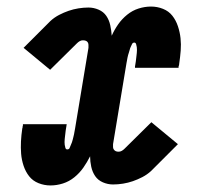

<svg xmlns="http://www.w3.org/2000/svg" viewBox="-20 -558 640 586"><path d="M134 8Q115 8 97.5 1Q80 -6 69 -20Q58 -34 52 -52Q46 -70 44.5 -88.5Q43 -107 44 -126.5Q45 -146 48 -166Q49 -168 49 -170.5Q49 -173 50 -175Q50 -176 50 -177Q50 -178 50 -179H184Q183 -178 183 -177Q183 -176 183 -175Q183 -174 182.5 -172Q182 -170 182 -169Q181 -164 180.5 -159.5Q180 -155 179.5 -151Q179 -147 178.5 -142.5Q178 -138 177.5 -133.5Q177 -129 177 -124.5Q177 -120 177.5 -116Q178 -112 179.5 -107Q181 -102 185 -102Q191 -102 192.5 -106.5Q194 -111 196 -115Q198 -119 199.5 -123.5Q201 -128 202 -132Q203 -136 204 -140Q205 -144 206 -148.5Q207 -153 207.5 -157Q208 -161 209 -165L250 -412Q250 -417 250 -421Q250 -425 248 -428.5Q246 -432 242 -433.5Q238 -435 233 -435Q228 -435 223.5 -432.5Q219 -430 215 -426Q215 -426 215 -426Q215 -426 215 -426Q215 -426 215 -426Q215 -426 215 -426L133 -345L52 -412L134 -494Q146 -505 160.5 -512.5Q175 -520 189.5 -525Q204 -530 219.5 -532.5Q235 -535 250 -535Q266 -535 281 -528.5Q296 -522 304.5 -509.5Q313 -497 316.5 -481Q320 -465 321 -449Q329 -467 340.5 -483.5Q352 -500 368 -513Q384 -526 403 -532Q422 -538 441 -538Q460 -538 477.5 -531Q495 -524 506 -510Q517 -496 523 -478Q529 -460 531 -441.5Q533 -423 531.5 -403.5Q530 -384 527 -364Q527 -362 526.5 -359.5Q526 -357 525 -355Q525 -354 525 -353Q525 -352 525 -351H392Q392 -352 392 -353Q392 -354 392 -355Q392 -356 392.5 -358Q393 -360 393 -361Q394 -366 394.5 -370.5Q395 -375 395.5 -379Q396 -383 396.5 -387.5Q397 -392 397.5 -396.5Q398 -401 398 -405.5Q398 -410 397.5 -414Q397 -418 395.5 -423Q394 -428 390 -428Q385 -428 383 -423.5Q381 -419 379 -415Q377 -411 376 -406.5Q375 -402 373.5 -398Q372 -394 371 -390Q370 -386 369 -381.5Q368 -377 367.5 -373Q367 -369 366 -365L325 -118Q325 -113 325 -109Q325 -105 327.5 -101.5Q330 -98 333.5 -96.5Q337 -95 342 -95Q347 -95 351.5 -97.5Q356 -100 360 -104Q360 -104 360 -104Q360 -104 360 -104Q360 -104 360 -104Q360 -104 360 -104L442 -185L523 -118L441 -36Q429 -25 414.5 -17.5Q400 -10 385.5 -5Q371 0 355.5 2.5Q340 5 325 5Q309 5 294 -1.5Q279 -8 270.5 -20.5Q262 -33 258.5 -49Q255 -65 255 -81Q246 -63 234.5 -46.5Q223 -30 207 -17Q191 -4 172 2Q153 8 134 8Z"/></svg>

Font: Iosevka Slab XBdEx
Style: Italic
Weight: 800
Width: 7
Italic angle: -9°
Monospace: yes
Designer: Belleve Invis
Foundry: Belleve Invis
Version: Version 11.1.1; ttfautohint (v1.8.3)